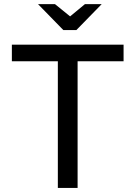

<svg xmlns="http://www.w3.org/2000/svg" viewBox="-20 -920 663 940"><path d="M263.2 0V-620.1H38.1V-701.2H585V-620.1H359.9V0ZM478 -899.9 354 -772.9H290L166 -899.9H249L323.2 -839.8L396 -899.9Z"/></svg>

Font: LT Superior Med
Style: Regular
Weight: 500
Designer: Daniel Lyons
Foundry: LyonsType
Version: Version 1.000